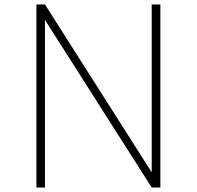

<svg xmlns="http://www.w3.org/2000/svg" viewBox="-20 -845 886 865"><path d="M144 0H182.5V-755.5L663.5 0H702.5V-825H663.5V-68.5L182.5 -825H144Z"/></svg>

Font: Spartan ExtraLight
Style: Regular
Weight: 200
Designer: Matt Bailey, Mirko Velimirovic
Foundry: Matt Bailey
Version: Version 1.003; ttfautohint (v1.8.3)